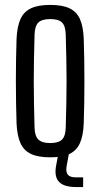

<svg xmlns="http://www.w3.org/2000/svg" viewBox="-20 -627 404 774"><path d="M182.5 7.2Q134 7.2 105 -6.4Q75.9 -20.1 62.6 -49.8Q49.2 -79.6 46.8 -127.8Q45.5 -166.7 44.8 -210.3Q44 -254 44 -299.3Q44 -344.6 44.7 -388.5Q45.4 -432.4 46.8 -472Q49.2 -520.4 62.5 -550.1Q75.8 -579.8 104.9 -593.5Q133.9 -607.2 182.5 -607.2Q231.5 -607.2 260.3 -593.5Q289 -579.7 302.3 -550Q315.5 -520.3 317.5 -472Q318.9 -433.1 319.6 -389.4Q320.3 -345.7 320.3 -300.6Q320.3 -255.5 319.6 -211.5Q318.9 -167.5 317.5 -127.8Q315.5 -80.2 302.3 -50.2Q289 -20.3 260.3 -6.5Q231.5 7.2 182.5 7.2ZM182.5 -50.3Q215.5 -50.3 229.8 -64.2Q244.1 -78 245 -112.5Q246.4 -164.4 247.4 -210.2Q248.3 -256 248.3 -300.1Q248.3 -344.2 247.4 -390Q246.4 -435.8 245 -487.3Q244.1 -522.1 230.2 -536.1Q216.3 -550.1 182.5 -550.1Q148.8 -550.1 134.6 -536.1Q120.3 -522.1 119.3 -487.3Q117.9 -435.8 117 -389.9Q116.1 -344.1 116.1 -299.9Q116.1 -255.6 117 -209.8Q117.9 -163.9 119.3 -112.5Q120.3 -78 135 -64.2Q149.6 -50.3 182.5 -50.3ZM315.2 127H286Q238.7 127 218.7 106.8Q198.6 86.5 205.6 44L215.2 -7.4H257.8L248.3 44Q244.8 67 253.6 77.5Q262.4 88 286 88H315.2Z"/></svg>

Font: Big Shoulders Thin
Style: Regular
Weight: 100
Designer: Patric King
Foundry: XO Type Co
Version: Version 2.002